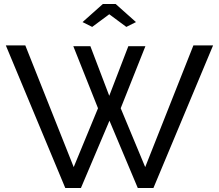

<svg xmlns="http://www.w3.org/2000/svg" viewBox="-20 -936 1089 956"><path d="M391 -826 492 -916H556L657 -826L609 -802L524 -865L439 -802ZM345 -706H430L524 -459L619 -706H704L581 -397L703 -104L943 -710H1041L744 0H666L525 -335L383 0H305L9 -710H106L347 -104L468 -397Z"/></svg>

Font: Raleway-v4020 Medium
Style: Regular
Weight: 500
Designer: Matt McInerney, Pablo Impallari, Rodrigo Fuenzalida
Foundry: Matt McInerney, Pablo Impallari, Rodrigo Fuenzalida
Version: Version 4.020;PS 004.020;hotconv 1.0.88;makeotf.lib2.5.64775